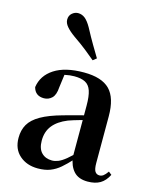

<svg xmlns="http://www.w3.org/2000/svg" viewBox="-127 -940 839 1042"><g transform="rotate(15 292.5 -419.5)"><path d="M186.6 16.2Q124.2 16.2 83.8 -19.4Q43.3 -54.9 43.3 -117.6Q43.3 -161.2 62 -193.6Q80.7 -226.1 125.1 -251.5Q169.6 -277 245.4 -297.9Q284.8 -309.4 334.4 -322Q384 -334.6 424 -344.4V-318.9Q384 -308.9 344 -297.6Q303.9 -286.4 277.1 -276.7Q223.3 -254.9 196.1 -220.6Q168.8 -186.4 168.8 -135.9Q168.8 -90.4 191.1 -67.9Q213.3 -45.3 250 -45.3Q266.3 -45.3 284.7 -52.6Q303.1 -59.9 327.4 -79.7Q351.8 -99.4 385.3 -135.5L400.8 -82.4H365.7Q336.6 -50.6 311.2 -28.7Q285.7 -6.8 256.4 4.7Q227 16.2 186.6 16.2ZM466.1 15.2Q414.6 15.2 387.9 -14.2Q361.2 -43.6 354.9 -94V-96.5V-381.4Q354.9 -434.7 344.8 -464.5Q334.7 -494.3 311.6 -506.3Q288.5 -518.3 250 -518.3Q224.4 -518.3 197.3 -512.2Q170.2 -506.1 133.8 -491.2L196.1 -516.3L185.9 -439.2Q183.3 -395.9 164.6 -378Q145.8 -360.2 120.3 -360.2Q71.1 -360.2 59.2 -406.5Q68.9 -473.5 129.4 -512.7Q189.9 -551.9 295.1 -551.9Q395.4 -551.9 440.7 -505.9Q486.1 -459.8 486.1 -356.2V-94.8Q486.1 -60.3 494.8 -47Q503.6 -33.8 519.7 -33.8Q531.3 -33.8 541.3 -40.9Q551.3 -48.1 564.7 -67.2L581.9 -53.4Q564 -17.5 536.2 -1.1Q508.4 15.2 466.1 15.2ZM342.7 -643.7 322.8 -627.8Q296.7 -649.6 268.1 -672.6Q239.5 -695.5 195.2 -725.9Q164.9 -747.6 148.6 -766.9Q132.2 -786.2 132.2 -805.7Q132.2 -828.4 147.7 -841.6Q163.3 -854.8 180.9 -854.8Q202.8 -854.8 220.3 -840.9Q237.7 -826.9 255.6 -795.4Q283 -743.9 303.6 -709.2Q324.3 -674.4 342.7 -643.7Z"/></g></svg>

Font: Noto Serif JP
Style: Regular
Weight: 200
Designer: Ryoko NISHIZUKA 西塚涼子 (kana & ideographs); Frank Grießhammer (Latin, Greek & Cyrillic); Wenlong ZHANG 张文龙 (bopomofo); San
Foundry: Adobe
Version: Version 2.001;hotconv 1.1.0;makeotfexe 2.6.0